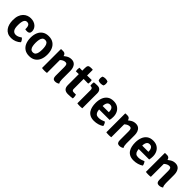

<svg xmlns="http://www.w3.org/2000/svg" viewBox="346 -2135 3584 3584"><g transform="rotate(45 2138.0 -342.5)"><path d="M323.5 -290Q324.5 -325.5 319 -353Q313.5 -380.5 297.8 -396.2Q282 -412 251 -412Q210 -412 190.5 -371.8Q171 -331.5 171 -246.5Q171 -161.5 196.8 -125.8Q222.5 -90 270 -90Q302 -90 331.5 -104Q361 -118 385.5 -136Q402 -126.5 417.5 -104Q433 -81.5 437.5 -61.5Q403.5 -27.5 353.8 -6.8Q304 14 249.5 14Q195.5 14 155.8 -5.5Q116 -25 89.5 -60.2Q63 -95.5 50 -143Q37 -190.5 37 -246.5Q37 -317.5 55.2 -367.8Q73.5 -418 104.8 -449.5Q136 -481 174.8 -495.8Q213.5 -510.5 253.5 -510.5Q297.5 -510.5 332.5 -497.8Q367.5 -485 392 -462.8Q416.5 -440.5 429.2 -412Q442 -383.5 442 -352Q442 -318.5 424.8 -301.8Q407.5 -285 377 -285Q360.5 -285 348.2 -286.2Q336 -287.5 323.5 -290Z M950.5 -248.5Q950.5 -170 925 -110.8Q899.5 -51.5 849.8 -18.8Q800 14 726.5 14Q652.5 14 602.8 -19.2Q553 -52.5 528 -111.5Q503 -170.5 503 -248.5Q503 -326.5 528.2 -385.5Q553.5 -444.5 603.2 -477.5Q653 -510.5 726.5 -510.5Q800.5 -510.5 850.2 -477.2Q900 -444 925.2 -385.2Q950.5 -326.5 950.5 -248.5ZM637.5 -248.5Q637.5 -204.5 644.5 -167.2Q651.5 -130 671 -107.2Q690.5 -84.5 726.5 -84.5Q763.5 -84.5 782.8 -107.2Q802 -130 809 -167.2Q816 -204.5 816 -248.5Q816 -292 809 -329.5Q802 -367 782.8 -389.8Q763.5 -412.5 726.5 -412.5Q690.5 -412.5 671 -389.8Q651.5 -367 644.5 -329.5Q637.5 -292 637.5 -248.5Z M1111.5 -502Q1150 -502 1168 -476.8Q1186 -451.5 1186 -408V0Q1172.5 2.5 1155.2 3.8Q1138 5 1121 5Q1104.5 5 1087 3.8Q1069.5 2.5 1055.5 0V-495.5L1062 -502ZM1468 -115.5Q1468 -88 1472.8 -63.5Q1477.5 -39 1489 -20.5Q1475 -9 1453.2 -0.8Q1431.5 7.5 1407.5 7.5Q1368.5 7.5 1353 -13.5Q1337.5 -34.5 1337.5 -74.5V-307Q1337.5 -349 1326.8 -368.5Q1316 -388 1285.5 -388Q1265 -388 1240.5 -378Q1216 -368 1193 -347.5Q1170 -327 1154 -296V-415Q1188.5 -451 1233.2 -478.2Q1278 -505.5 1331.5 -505.5Q1378 -505.5 1408.2 -483.2Q1438.5 -461 1453.2 -422.2Q1468 -383.5 1468 -334Z M1622 -568Q1622 -611.5 1637.5 -630Q1653 -648.5 1692.5 -648.5H1742.5L1749.5 -641.5V-141.5Q1749.5 -120.5 1759.2 -108.5Q1769 -96.5 1792.5 -96.5H1854.5Q1865 -66 1865 -33Q1865 -26 1864.5 -18.2Q1864 -10.5 1862 -4Q1835.5 -0.5 1803.2 2Q1771 4.5 1741 4.5Q1681.5 4.5 1651.8 -25.2Q1622 -55 1622 -117ZM1870.5 -497.5Q1876.5 -474.5 1876.5 -451Q1876.5 -425 1870.5 -403L1695 -406L1545.5 -403Q1540.5 -426 1540.5 -451Q1540.5 -473.5 1545.5 -497.5L1698 -495Z M2119 0Q2105.5 2.5 2088.2 3.8Q2071 5 2054 5Q2037 5 2019.8 3.8Q2002.5 2.5 1988 0V-348Q1988 -374 1978.2 -388.5Q1968.5 -403 1943 -403H1929.5Q1924 -425 1924 -448Q1924 -459.5 1925.2 -471.5Q1926.5 -483.5 1929.5 -495.5Q1950.5 -498 1971.2 -499Q1992 -500 2006 -500H2023.5Q2068 -500 2093.5 -472Q2119 -444 2119 -395.5ZM1958 -633.5Q1958 -646 1960.8 -660Q1963.5 -674 1968.5 -685.5Q1979.5 -691.5 1997.8 -695.2Q2016 -699 2033.5 -699Q2051 -699 2070 -695.2Q2089 -691.5 2098.5 -685.5Q2103.5 -674 2106.2 -659.8Q2109 -645.5 2109 -633.5Q2109 -621.5 2106.2 -607.5Q2103.5 -593.5 2098.5 -582Q2089 -576 2070 -572Q2051 -568 2033.5 -568Q2016 -568 1997.2 -571.8Q1978.5 -575.5 1968.5 -582Q1963.5 -593.5 1960.8 -607.5Q1958 -621.5 1958 -633.5Z M2306 -206.5V-298H2520.5V-310.5Q2520.5 -339 2512.2 -363Q2504 -387 2486.2 -401.5Q2468.5 -416 2438.5 -416Q2395 -416 2375.2 -379.8Q2355.5 -343.5 2355.5 -275V-235.5Q2355.5 -195 2363.2 -161.5Q2371 -128 2393.2 -108.2Q2415.5 -88.5 2458 -88.5Q2494 -88.5 2527.8 -98.2Q2561.5 -108 2592.5 -122.5Q2607.5 -107.5 2617.2 -85Q2627 -62.5 2630 -42.5Q2593 -16 2541.8 -1Q2490.5 14 2437.5 14Q2374.5 14 2333 -7.5Q2291.5 -29 2267.2 -65.8Q2243 -102.5 2233 -149.2Q2223 -196 2223 -246Q2223 -321 2246 -381Q2269 -441 2317 -475.8Q2365 -510.5 2439.5 -510.5Q2505 -510.5 2550.2 -482.2Q2595.5 -454 2619.2 -406Q2643 -358 2643 -298Q2643 -269 2640.5 -249.2Q2638 -229.5 2632.5 -206.5Z M2809 -502Q2847.5 -502 2865.5 -476.8Q2883.5 -451.5 2883.5 -408V0Q2870 2.5 2852.8 3.8Q2835.5 5 2818.5 5Q2802 5 2784.5 3.8Q2767 2.5 2753 0V-495.5L2759.5 -502ZM3165.5 -115.5Q3165.5 -88 3170.2 -63.5Q3175 -39 3186.5 -20.5Q3172.5 -9 3150.8 -0.8Q3129 7.5 3105 7.5Q3066 7.5 3050.5 -13.5Q3035 -34.5 3035 -74.5V-307Q3035 -349 3024.2 -368.5Q3013.5 -388 2983 -388Q2962.5 -388 2938 -378Q2913.5 -368 2890.5 -347.5Q2867.5 -327 2851.5 -296V-415Q2886 -451 2930.8 -478.2Q2975.5 -505.5 3029 -505.5Q3075.5 -505.5 3105.8 -483.2Q3136 -461 3150.8 -422.2Q3165.5 -383.5 3165.5 -334Z M3351 -206.5V-298H3565.5V-310.5Q3565.5 -339 3557.2 -363Q3549 -387 3531.2 -401.5Q3513.5 -416 3483.5 -416Q3440 -416 3420.2 -379.8Q3400.5 -343.5 3400.5 -275V-235.5Q3400.5 -195 3408.2 -161.5Q3416 -128 3438.2 -108.2Q3460.5 -88.5 3503 -88.5Q3539 -88.5 3572.8 -98.2Q3606.5 -108 3637.5 -122.5Q3652.5 -107.5 3662.2 -85Q3672 -62.5 3675 -42.5Q3638 -16 3586.8 -1Q3535.5 14 3482.5 14Q3419.5 14 3378 -7.5Q3336.5 -29 3312.2 -65.8Q3288 -102.5 3278 -149.2Q3268 -196 3268 -246Q3268 -321 3291 -381Q3314 -441 3362 -475.8Q3410 -510.5 3484.5 -510.5Q3550 -510.5 3595.2 -482.2Q3640.5 -454 3664.2 -406Q3688 -358 3688 -298Q3688 -269 3685.5 -249.2Q3683 -229.5 3677.5 -206.5Z M3854 -502Q3892.5 -502 3910.5 -476.8Q3928.5 -451.5 3928.5 -408V0Q3915 2.5 3897.8 3.8Q3880.5 5 3863.5 5Q3847 5 3829.5 3.8Q3812 2.5 3798 0V-495.5L3804.5 -502ZM4210.5 -115.5Q4210.5 -88 4215.2 -63.5Q4220 -39 4231.5 -20.5Q4217.5 -9 4195.8 -0.8Q4174 7.5 4150 7.5Q4111 7.5 4095.5 -13.5Q4080 -34.5 4080 -74.5V-307Q4080 -349 4069.2 -368.5Q4058.5 -388 4028 -388Q4007.5 -388 3983 -378Q3958.5 -368 3935.5 -347.5Q3912.5 -327 3896.5 -296V-415Q3931 -451 3975.8 -478.2Q4020.5 -505.5 4074 -505.5Q4120.5 -505.5 4150.8 -483.2Q4181 -461 4195.8 -422.2Q4210.5 -383.5 4210.5 -334Z"/></g></svg>

Font: Signika SemiBold
Style: Regular
Weight: 600
Designer: Anna Giedry
Foundry: Anna Giedry
Version: Version 2.001